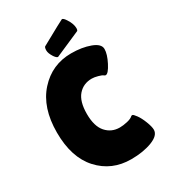

<svg xmlns="http://www.w3.org/2000/svg" viewBox="-220 -1017 1001 1133"><g transform="rotate(-30 280.5 -450.5)"><path d="M259 -729Q250 -729 236 -749Q218 -777 218 -796Q218 -815 224 -821Q387 -911 390 -911Q400 -911 415 -887Q438 -852 438 -821Q438 -810 433 -805Q261 -729 259 -729ZM449 -495Q444 -495 437.5 -500.5Q431 -506 407.5 -512.5Q384 -519 367 -519Q309 -519 273.5 -478Q238 -437 238 -352.5Q238 -268 274.5 -227Q311 -186 367 -186Q390 -186 418.5 -192.5Q447 -199 459 -211Q461 -213 467 -213Q473 -213 489.5 -190.5Q506 -168 520 -131.5Q534 -95 534 -75Q534 -36 474 -13Q414 10 332 10Q200 10 115 -83Q30 -176 30 -345.5Q30 -515 117.5 -612Q205 -709 336 -709Q409 -709 464.5 -688.5Q520 -668 520 -633Q520 -598 493.5 -546.5Q467 -495 449 -495Z"/></g></svg>

Font: Lilita One
Style: Regular
Weight: 400
Designer: Juan Montoreano
Foundry: Juan Montoreano
Version: Version 1.002